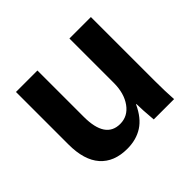

<svg xmlns="http://www.w3.org/2000/svg" viewBox="-130 -694 869 869"><g transform="rotate(-45 305.0 -259.5)"><path d="M198.8 -528.9V-232.5Q198.8 -92.8 292.8 -92.8Q342.2 -92.8 372.9 -135.5Q403.6 -178.3 403.6 -244.6V-528.9H541V-118.1Q541 -50.6 544.6 0H414.5Q408.4 -69.9 408.4 -104.8H406Q378.3 -44.6 336.1 -17.5Q294 9.6 236.1 9.6Q151.8 9.6 106.6 -41.6Q61.4 -92.8 61.4 -192.8V-528.9Z"/></g></svg>

Font: Ramabhadra
Style: Regular
Weight: 400
Designer: Purushoth Kumar Guthula
Foundry: Andhrapradesh Society for Knowledge Networks
Version: Version 1.0.5; ttfautohint (vUNKNOWN) -l 7 -r 28 -G 50 -x 13